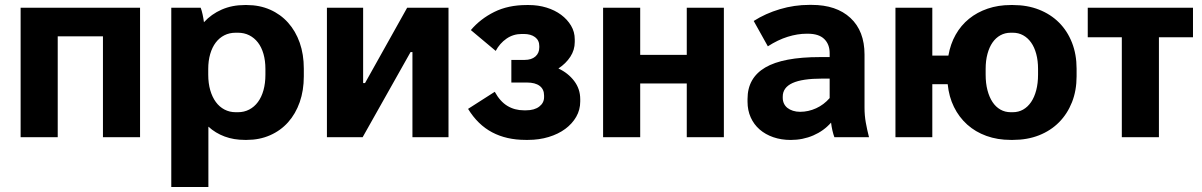

<svg xmlns="http://www.w3.org/2000/svg" viewBox="-20 -551 4825 771"><path d="M62.8 0H211.8V-405H393.4V0H542.4V-520H62.8Z M667.8 200H816.8V-42.4Q845.4 -16.4 882.1 -2.8Q918.8 10.8 962.8 10.8H971.2Q1022 10.8 1064.3 -7.8Q1106.7 -26.3 1136.9 -60.1Q1167.1 -93.9 1183.6 -140.9Q1200 -187.8 1200 -244.6V-275.4Q1200 -332.7 1183.6 -379.4Q1167.1 -426.2 1136.9 -459.9Q1106.7 -493.7 1064.3 -512.3Q1022 -530.8 971.2 -530.8H962.8Q912.2 -530.8 870.5 -512.6Q828.8 -494.4 799 -461.8Q797 -477 793.6 -492.9Q790.2 -508.8 785.8 -520H667.8ZM926.4 -100.4Q901.9 -100.4 881.5 -111.1Q861.2 -121.7 846.8 -141.3Q832.4 -160.8 824.3 -188.7Q816.2 -216.6 816.2 -251.2V-274.2Q816.2 -306.9 824.1 -334.1Q832 -361.2 846.4 -380.2Q860.8 -399.1 881.1 -409.4Q901.5 -419.6 926.4 -419.6H935.6Q960.3 -419.6 980.8 -409.4Q1001.2 -399.1 1015.7 -380.4Q1030.2 -361.6 1038 -334.5Q1045.8 -307.3 1045.8 -274.2V-251.2Q1045.8 -216.6 1038 -188.7Q1030.2 -160.8 1015.7 -141.3Q1001.2 -121.7 980.8 -111.1Q960.3 -100.4 935.6 -100.4Z M1292.8 0H1436.2L1628.6 -341.8H1636.2V0H1781V-520H1615L1445.8 -217.4H1438.2V-520H1292.8Z M2090.6 10.8H2100.6Q2144.8 10.8 2183.3 -0.9Q2221.8 -12.6 2249.8 -33.3Q2277.8 -54 2293.9 -82Q2310 -110 2310 -143.6V-152.6Q2310 -193.8 2285.7 -225.8Q2261.4 -257.8 2222.4 -276Q2252.6 -296 2270.3 -323.2Q2288 -350.4 2288 -382.4V-393Q2288 -423 2273.1 -448Q2258.2 -473 2233.2 -491.6Q2208.2 -510.2 2174.7 -520.5Q2141.2 -530.8 2103.6 -530.8H2094.8Q2020.6 -530.8 1964.7 -503Q1908.8 -475.2 1870.8 -430.2L1970.6 -346.6Q1986.8 -377 2013.9 -395.8Q2041 -414.6 2075.6 -414.6H2083Q2111.8 -414.6 2128.7 -401.8Q2145.6 -389 2145.6 -366V-360.8Q2145.6 -337.8 2129.9 -324.1Q2114.2 -310.4 2086.6 -310.4H2033.4V-219.6H2096Q2129 -219.6 2146.9 -206.2Q2164.8 -192.8 2164.8 -167.6V-160.8Q2164.8 -137.8 2145.3 -122.9Q2125.8 -108 2092.2 -108H2084Q2046.8 -108 2017.4 -125.8Q1988 -143.6 1966.8 -182.4L1859.6 -113.8Q1898.6 -50.2 1956.2 -19.7Q2013.8 10.8 2090.6 10.8Z M2401.8 0H2550.8V-215.8H2737.8V0H2886.8V-520H2737.8V-330.8H2550.8V-520H2401.8Z M3155.2 11Q3203.8 11 3245.9 -7.2Q3288 -25.4 3317.2 -58.6Q3319.2 -42.2 3322.7 -26.9Q3326.2 -11.6 3330.6 0H3469.6Q3462 -29.6 3456.8 -58.5Q3451.6 -87.4 3451.6 -118.6V-332Q3451.6 -426.4 3395.1 -478.9Q3338.6 -531.4 3239.2 -531.4H3229.6Q3169.8 -531.4 3111.9 -514.2Q3054 -497 3006.6 -466.8L3063.4 -365Q3103.6 -391 3143.1 -403.3Q3182.6 -415.6 3219.2 -415.6H3224Q3268 -415.6 3289.8 -394.4Q3311.6 -373.2 3311.6 -337.4V-321.8H3273.2Q3124 -321.8 3052.9 -279.9Q2981.8 -238 2981.8 -153.6V-142.4Q2981.8 -108 2994.6 -79.5Q3007.4 -51 3030.5 -31Q3053.6 -11 3085.4 0Q3117.2 11 3155.2 11ZM3192.8 -102Q3177.4 -102 3164.3 -106.2Q3151.2 -110.4 3142.1 -117.6Q3133 -124.8 3128.1 -135.2Q3123.2 -145.6 3123.2 -158V-163Q3123.2 -199.4 3162.2 -217.4Q3201.2 -235.4 3282.2 -235.4H3311.6V-157.2Q3288.4 -130.4 3257.2 -116.2Q3226 -102 3192.8 -102Z M4038.4 10.8H4048Q4105.4 10.8 4152.3 -7.7Q4199.2 -26.2 4232.7 -60Q4266.2 -93.8 4284.7 -140.6Q4303.2 -187.4 4303.2 -244.6V-275.4Q4303.2 -332.6 4284.7 -379.7Q4266.2 -426.8 4232.7 -460.3Q4199.2 -493.8 4152.3 -512.3Q4105.4 -530.8 4048 -530.8H4038.4Q3988.6 -530.8 3946.1 -516.3Q3903.6 -501.8 3871.2 -475.5Q3838.8 -449.2 3817.6 -411.7Q3796.4 -374.2 3788.4 -327.8H3723.8V-520H3575.8V0H3723.8V-212.8H3785.6Q3790.6 -162.4 3810.8 -121.4Q3831 -80.4 3863.9 -50.8Q3896.8 -21.2 3941.2 -5.2Q3985.6 10.8 4038.4 10.8ZM4038.8 -100.4Q4015.8 -100.4 3997.2 -111Q3978.6 -121.6 3965.6 -141.2Q3952.6 -160.8 3945.3 -188.7Q3938 -216.6 3938 -251.2V-274.2Q3938 -307.6 3945.3 -334.6Q3952.6 -361.6 3965.6 -380.3Q3978.6 -399 3997.2 -409.3Q4015.8 -419.6 4038.8 -419.6H4047Q4070 -419.6 4088.6 -409.3Q4107.2 -399 4120.5 -380.3Q4133.8 -361.6 4141.1 -334.6Q4148.4 -307.6 4148.4 -274.2V-251.2Q4148.4 -216.6 4141.1 -188.7Q4133.8 -160.8 4120.5 -141.2Q4107.2 -121.6 4088.6 -111Q4070 -100.4 4047 -100.4Z M4484.8 0H4633.8V-401.4H4770.6V-520H4348V-401.4H4484.8Z"/></svg>

Font: Fixel Variable
Style: Regular
Weight: 100
Width: 3
Designer: AlfaBravo + MacPaw
Foundry: Kyrylo Tkachov, Marchela Mozhyna, Serhii Makarenko, Maria Weinstein, Zakhar Kryvoshyya
Version: Version 1.211